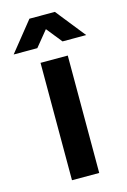

<svg xmlns="http://www.w3.org/2000/svg" viewBox="-151 -777 550 831"><g transform="rotate(-15 124.5 -361.5)"><path d="M65 0V-526H187V0ZM-38 -591 68 -723H182L287 -591H181L97 -696L153 -695L68 -591Z"/></g></svg>

Font: Archivo SemiBold SemiBold
Style: Regular
Weight: 600
Version: Version 2.001